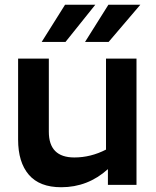

<svg xmlns="http://www.w3.org/2000/svg" viewBox="-20 -776 653 806"><path d="M553 0H433V-66Q349 10 237 10Q146 10 101 -42.5Q56 -95 56 -190V-530H185V-223Q185 -115 292 -115Q361 -115 425 -148V-530H553ZM253 -756H380L255 -600H155ZM435 -756H569L436 -600H337Z"/></svg>

Font: Roundo SemiBold
Style: Regular
Weight: 600
Designer: Namrata Goyal (Gurmukhi), Shiva Nallaperumal (Latin)
Foundry: Indian Type Foundry
Version: Version 1.000;PS 1.0;hotconv 1.0.88;makeotf.lib2.5.647800